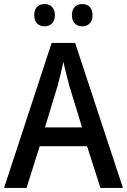

<svg xmlns="http://www.w3.org/2000/svg" viewBox="-20 -928 628 948"><path d="M149 -853C149 -816 171 -798 200 -798C228 -798 251 -816 251 -853C251 -891 228 -908 200 -908C171 -908 149 -891 149 -853ZM335 -853C335 -816 357 -798 386 -798C414 -798 437 -816 437 -853C437 -891 414 -908 386 -908C357 -908 335 -891 335 -853ZM476 0H587L351 -716H235L0 0H111L176 -206H410ZM322 -505 385 -299H202L265 -506C273 -537 285 -584 293 -623C299 -593 315 -533 322 -505Z"/></svg>

Font: Noto Sans Khmer SemiCondensed Medium
Style: Regular
Weight: 500
Width: 4
Designer: Danh Hong and the Monotype Design Team
Foundry: Monotype Imaging Inc.
Version: Version 2.004